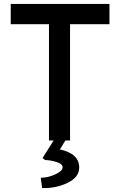

<svg xmlns="http://www.w3.org/2000/svg" viewBox="-20 -720 616 984"><path d="M231 0V-596H35V-700H541V-596H339V0H315L287 46Q386 67 386 139Q386 188 326.5 217Q267 246 196 244L189 191Q226 191 263.5 173.5Q301 156 301 138Q301 120 270.5 110.5Q240 101 211 100L198 90L255 0Z"/></svg>

Font: Easer Grotesk
Style: Regular
Weight: 400
Designer: Boardeaser, Bonnie Shaver-Troup, Thomas Jockin
Foundry: Lexend
Version: Version 1.008;Glyphs 3.1.2 (3151)